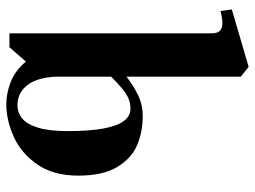

<svg xmlns="http://www.w3.org/2000/svg" viewBox="-120 -680 810 610"><g transform="rotate(90 285.0 -375.0)"><path d="M151.5 -110.5 223 -167Q223 -95 248 -60.2Q273 -25.5 313.5 -25.5Q338.5 -25.5 357 -41Q375.5 -56.5 386 -92Q396.5 -127.5 396.5 -186Q396.5 -255 388.2 -299Q380 -343 364.2 -363.8Q348.5 -384.5 325.5 -384.5Q307.5 -384.5 292.5 -378Q277.5 -371.5 263 -359.5Q248.5 -347.5 223 -322.5V-371.5Q255 -396 284.5 -409.8Q314 -423.5 348.5 -423.5Q398 -423.5 440.2 -406Q482.5 -388.5 510.2 -343Q538 -297.5 538 -219Q538 -139 501.8 -87.5Q465.5 -36 413 -13Q360.5 10 311 10Q280 10 246.5 -1.8Q213 -13.5 186.2 -40.5Q159.5 -67.5 151.5 -110.5ZM15 -670.5 10 -706.5 192.5 -760 223.5 -735V-107L130 0H86V-641.5Q86 -657 80.2 -665.8Q74.5 -674.5 58.8 -676.2Q43 -678 15 -670.5Z"/></g></svg>

Font: Didactic
Style: Regular
Weight: 400
Designer: Tyler Finck
Foundry: Etcetera Type Co
Version: Version 3.007;FEAKit 1.0